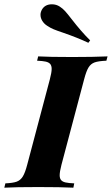

<svg xmlns="http://www.w3.org/2000/svg" viewBox="-61 -869 518 889"><path d="M0 0ZM230.5 -717.8Q202.6 -727.1 187 -733.6Q171.4 -740.2 157.7 -749.5Q143.6 -758.3 135 -772Q126.5 -785.6 126.5 -800.8Q126.5 -812.5 133.3 -824.7Q147.5 -849.1 179.2 -849.1Q199.7 -849.1 215.8 -838.4Q229.5 -829.6 240.5 -817.4Q251.5 -805.2 270 -781.2Q316.4 -721.2 356.4 -682.1L348.1 -670.9Q295.9 -695.3 230.5 -717.8ZM215.3 -57.6Q215.3 -43 221.9 -35.2Q228.5 -27.3 242.7 -24.2Q256.8 -21 282.7 -20L278.8 0Q221.7 -2.9 115.7 -2.9Q11.2 -2.9 -41 0L-36.1 -20Q-1.5 -21.5 16.1 -27.8Q33.7 -34.2 44.4 -51.5Q55.2 -68.8 64.9 -106L169.9 -502Q178.2 -533.7 178.2 -549.8Q178.2 -564.9 171.4 -572.8Q164.6 -580.6 150.6 -583.7Q136.7 -586.9 110.8 -587.9L115.7 -607.9Q165.5 -605 272.9 -605Q372.6 -605 437 -607.9L431.6 -587.9Q395 -586.4 377.2 -580.1Q359.4 -573.7 348.9 -556.6Q338.4 -539.6 328.6 -502L223.6 -106Q215.3 -73.7 215.3 -57.6Z"/></svg>

Font: TypoPRO Playfair Display SC
Style: Bold Italic
Weight: 700
Italic angle: -14.9847°
Designer: Claus Eggers Sørensen
Foundry: Claus Eggers Sørensen
Version: Version 1.004;PS 001.004;hotconv 1.0.70;makeotf.lib2.5.58329